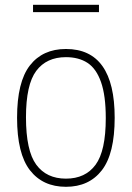

<svg xmlns="http://www.w3.org/2000/svg" viewBox="-20 -746 532 776"><path d="M49 -270Q49 -415 100.8 -481.5Q152.5 -548 246.5 -548Q443.5 -548 443.5 -270Q443.5 -125 391.8 -58Q340 9 246.5 9Q153 9 101 -58Q49 -125 49 -270ZM407.5 -268.5Q407.5 -360 388.2 -414.5Q369 -469 333.5 -492Q298 -515 246.5 -515Q168 -515 126.5 -459.5Q85 -404 85 -272Q85 -137 126.5 -80.5Q168 -24 246.5 -24Q325 -24 366.2 -80Q407.5 -136 407.5 -268.5ZM113.5 -697V-726.5H380V-697Z"/></svg>

Font: Encode Sans Semi Condensed Thin
Style: Regular
Weight: 250
Width: 4
Designer: Multiple Designers
Foundry: Impallari Type
Version: Version 2.000